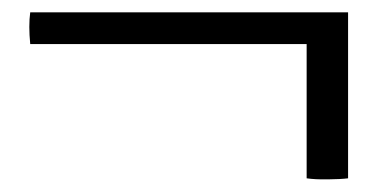

<svg xmlns="http://www.w3.org/2000/svg" viewBox="-20 -410 613 310"><path d="M475.1 -122.1V-338.9H28.8Q25.9 -368.7 28.8 -390.1H542V-122.1Q530.3 -120.6 509.3 -120.4Q488.3 -120.1 475.1 -122.1Z"/></svg>

Font: Common Serif SemiBold
Style: Regular
Weight: 600
Designer: Philipp H. Poll, Khaled Hosny
Foundry: Stefan Peev, Context Ltd.
Version: Version 1.026